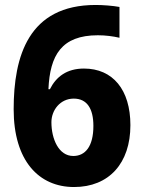

<svg xmlns="http://www.w3.org/2000/svg" viewBox="-20 -743 578 773"><path d="M35 -303C35 -95 137 10 278 10C419 10 505 -86 505 -239C505 -382 434 -467 318 -467C249 -467 206 -434 181 -384H175C181 -521 228 -601 374 -601C405 -601 435 -597 461 -591V-715C434 -720 394 -723 365 -723C95 -723 35 -517 35 -303ZM275 -115C216 -115 187 -184 187 -251C187 -299 222 -346 277 -346C330 -346 356 -306 356 -236C356 -153 323 -115 275 -115Z"/></svg>

Font: Noto Sans Armenian SemiCondensed Medium
Style: Regular
Weight: 500
Width: 4
Designer: Monotype Design Team
Foundry: Monotype Imaging Inc.
Version: Version 2.008